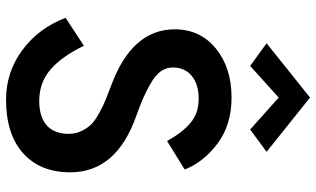

<svg xmlns="http://www.w3.org/2000/svg" viewBox="-220 -784 1020 619"><g transform="rotate(90 289.5 -475.0)"><path d="M128 -236Q163 -164 205 -128Q247 -92 306 -92Q358 -92 385 -116.5Q412 -141 412 -187Q412 -210 402.5 -229Q393 -248 381 -260Q369 -272 344.5 -285.5Q320 -299 303.5 -305.5Q287 -312 256 -324Q75 -391 75 -529Q75 -611 137 -661.5Q199 -712 295 -712Q383 -712 443 -667Q503 -622 527 -561L435 -504Q409 -552 377.5 -579Q346 -606 299 -606Q252 -606 225 -583.5Q198 -561 198 -523Q198 -502 210 -484.5Q222 -467 249 -451.5Q276 -436 297 -427Q318 -418 359 -403Q536 -339 536 -192Q536 -95 474.5 -40Q413 15 302 15Q213 15 142 -37.5Q71 -90 38 -177ZM295 -864 193 -772 120 -825 295 -965 470 -825 398 -772Z"/></g></svg>

Font: Renner* Medium
Style: Medium
Weight: 500
Version: Version 003.000 ; ttfautohint (v0.97) -l 8 -r 50 -G 200 -x 1